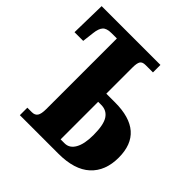

<svg xmlns="http://www.w3.org/2000/svg" viewBox="-187 -865 1016 1016"><g transform="rotate(45 321.5 -357.0)"><path d="M108 -56H142Q164 -56 174 -70.5Q184 -85 184 -122V-650H144Q108 -650 93.5 -634Q79 -618 75 -582L67 -515H2L6 -714H446V-658H391Q367 -658 359 -645Q351 -632 351 -600V-404H416Q637 -404 637 -211Q637 -111 576.5 -55.5Q516 0 396 0H108ZM381 -62Q417 -62 437.5 -98Q458 -134 458 -201Q458 -278 436.5 -310.5Q415 -343 374 -343H351V-62Z"/></g></svg>

Font: Noto Serif CondBlack
Style: Regular
Weight: 900
Width: 3
Designer: Monotype Design Team
Foundry: Monotype Imaging Inc.
Version: Version 1.001